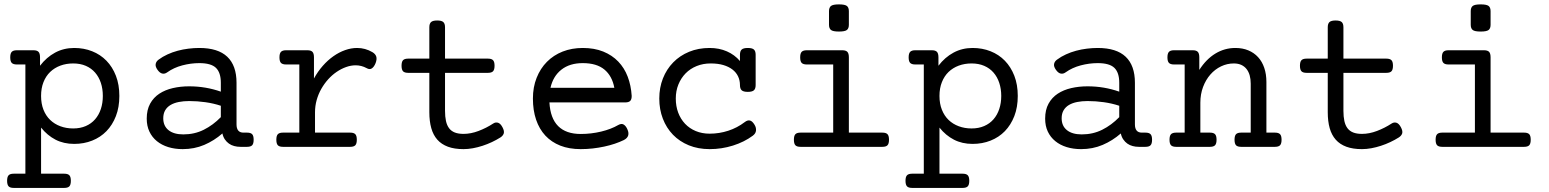

<svg xmlns="http://www.w3.org/2000/svg" viewBox="-20 -686 7235 897"><path d="M98.6 -384.8H58.6Q42 -384.8 34.9 -392.1Q27.8 -399.4 27.8 -418Q27.8 -436.5 34.9 -443.8Q42 -451.2 58.6 -451.2H136.2Q152.8 -451.2 159.9 -443.8Q167 -436.5 167 -418V-378.9Q197.3 -418.5 237.5 -440.2Q277.8 -461.9 326.7 -461.9Q372.1 -461.9 410.6 -446.5Q449.2 -431.2 477.3 -402.3Q505.4 -373.5 521.5 -332Q537.6 -290.5 537.6 -237.8Q537.6 -185.1 521.5 -143.6Q505.4 -102.1 477.3 -73.2Q449.2 -44.4 410.6 -29.1Q372.1 -13.7 326.7 -13.7Q277.8 -13.7 239.5 -33.4Q201.2 -53.2 171.9 -89.8V125.5H280.3Q296.9 125.5 304 132.8Q311 140.1 311 158.7Q311 177.2 304 184.6Q296.9 191.9 280.3 191.9H43.9Q27.3 191.9 20.3 184.6Q13.2 177.2 13.2 158.7Q13.2 140.1 20.3 132.8Q27.3 125.5 43.9 125.5H98.6ZM171.9 -237.8Q171.9 -201.7 183.1 -173.3Q194.3 -145 214.4 -125.7Q234.4 -106.4 262 -96.2Q289.6 -85.9 321.8 -85.9Q355 -85.9 380.9 -97.2Q406.7 -108.4 424.3 -128.7Q441.9 -148.9 451.2 -176.8Q460.4 -204.6 460.4 -237.8Q460.4 -271 451.2 -298.8Q441.9 -326.7 424.3 -346.9Q406.7 -367.2 380.9 -378.4Q355 -389.6 321.8 -389.6Q289.6 -389.6 262 -379.4Q234.4 -369.1 214.4 -349.9Q194.3 -330.6 183.1 -302.2Q171.9 -273.9 171.9 -237.8Z M1134.3 -66.4Q1150.9 -66.4 1158 -59.1Q1165 -51.8 1165 -33.2Q1165 -14.6 1158 -7.3Q1150.9 0 1134.3 0H1103Q1087.9 0 1074.2 -3.7Q1060.5 -7.3 1049.6 -15.1Q1038.6 -22.9 1030.5 -34.7Q1022.5 -46.4 1019 -62.5Q980.5 -28.8 934.1 -9Q887.7 10.7 833.5 10.7Q796.9 10.7 766.1 1.2Q735.4 -8.3 712.9 -26.6Q690.4 -44.9 678 -71.3Q665.5 -97.7 665.5 -131.8Q665.5 -172.9 681.4 -201.7Q697.3 -230.5 724.4 -248.3Q751.5 -266.1 787.4 -274.4Q823.2 -282.7 863.3 -282.7Q902.8 -282.7 939.9 -276.4Q977.1 -270 1011.7 -257.8V-299.3Q1011.7 -346.7 989 -368.9Q966.3 -391.1 911.1 -391.1Q871.6 -391.1 831.8 -380.6Q792 -370.1 761.2 -348.1Q750 -339.8 738.3 -342.3Q726.6 -344.7 715.8 -359.9Q705.1 -375 707.3 -387Q709.5 -398.9 720.7 -407.2Q739.7 -421.4 762.7 -431.9Q785.6 -442.4 810.3 -449Q835 -455.6 860.6 -458.7Q886.2 -461.9 911.1 -461.9Q998.5 -461.9 1041.7 -420.9Q1085 -379.9 1085 -299.3V-105Q1085 -66.4 1117.2 -66.4ZM1011.7 -191.9Q978 -203.1 939.9 -208.5Q901.9 -213.9 863.8 -213.9Q837.4 -213.9 815.2 -209.5Q793 -205.1 776.9 -195.6Q760.7 -186 751.7 -170.7Q742.7 -155.3 742.7 -133.3Q742.7 -97.7 767.3 -77.9Q792 -58.1 836.4 -58.1Q888.7 -58.1 932.1 -79.8Q975.6 -101.6 1011.7 -138.7Z M1378.4 -384.8H1316.4Q1299.8 -384.8 1292.7 -392.1Q1285.6 -399.4 1285.6 -418Q1285.6 -436.5 1292.7 -443.8Q1299.8 -451.2 1316.4 -451.2H1416Q1432.6 -451.2 1439.7 -443.8Q1446.8 -436.5 1446.8 -418V-319.3Q1464.8 -352.1 1488 -378.4Q1511.2 -404.8 1537.6 -423.3Q1564 -441.9 1592.3 -451.9Q1620.6 -461.9 1648.4 -461.9Q1686.5 -461.9 1719.7 -442.4Q1733.9 -434.1 1737.8 -421.9Q1741.7 -409.7 1734.9 -391.6Q1728 -374 1717.5 -366.7Q1707 -359.4 1692.9 -367.7Q1668.5 -380.9 1641.6 -380.9Q1619.6 -380.9 1596.9 -372.8Q1574.2 -364.7 1553 -350.3Q1531.7 -335.9 1513.4 -315.7Q1495.1 -295.4 1481.2 -271Q1467.3 -246.6 1459.5 -218.8Q1451.7 -190.9 1451.7 -161.1V-66.4H1616.2Q1632.8 -66.4 1639.9 -59.1Q1647 -51.8 1647 -33.2Q1647 -14.6 1639.9 -7.3Q1632.8 0 1616.2 0H1301.8Q1285.2 0 1278.1 -7.3Q1271 -14.6 1271 -33.2Q1271 -51.8 1278.1 -59.1Q1285.2 -66.4 1301.8 -66.4H1378.4Z M1985.8 -412.1V-558.6Q1985.8 -575.7 1993.9 -583Q2002 -590.3 2022.5 -590.3Q2043 -590.3 2051 -583Q2059.1 -575.7 2059.1 -558.6V-412.1H2259.8Q2276.4 -412.1 2283.4 -404.8Q2290.5 -397.5 2290.5 -378.9Q2290.5 -360.4 2283.4 -353Q2276.4 -345.7 2259.8 -345.7H2059.1V-168Q2059.1 -141.1 2063.5 -120.8Q2067.9 -100.6 2077.9 -87.2Q2087.9 -73.7 2104.5 -67.1Q2121.1 -60.5 2145.5 -60.5Q2179.7 -60.5 2215.8 -74.2Q2252 -87.9 2284.2 -108.9Q2295.4 -116.2 2306.9 -112.5Q2318.4 -108.9 2327.6 -91.3Q2336.9 -73.7 2333.5 -62.7Q2330.1 -51.8 2317.9 -43.9Q2299.3 -32.2 2278.1 -22.2Q2256.8 -12.2 2234.4 -4.9Q2211.9 2.4 2189.2 6.6Q2166.5 10.7 2145.5 10.7Q2103 10.7 2072.8 -0.5Q2042.5 -11.7 2023.2 -33.4Q2003.9 -55.2 1994.9 -87.4Q1985.8 -119.6 1985.8 -161.6V-345.7H1886.7Q1870.1 -345.7 1863 -353Q1856 -360.4 1856 -378.9Q1856 -397.5 1863 -404.8Q1870.1 -412.1 1886.7 -412.1Z M2546.9 -207.5Q2550.8 -133.8 2587.6 -96.9Q2624.5 -60.1 2692.9 -60.1Q2742.2 -60.1 2788.6 -71.3Q2835 -82.5 2868.7 -102.1Q2884.3 -110.8 2894.8 -103.5Q2905.3 -96.2 2911.6 -80.6Q2918.5 -64.9 2914.6 -52.5Q2910.6 -40 2894.5 -31.7Q2875.5 -22.5 2852.3 -14.6Q2829.1 -6.8 2803 -1.2Q2776.9 4.4 2749 7.6Q2721.2 10.7 2692.9 10.7Q2639.2 10.7 2597.7 -5.6Q2556.2 -22 2527.8 -52.5Q2499.5 -83 2484.6 -126.7Q2469.7 -170.4 2469.7 -225.6Q2469.7 -278.8 2487.1 -322.5Q2504.4 -366.2 2535.2 -397.2Q2565.9 -428.2 2608.6 -445.1Q2651.4 -461.9 2702.6 -461.9Q2756.8 -461.9 2798.3 -445.1Q2839.8 -428.2 2868.4 -398.4Q2897 -368.7 2912.6 -327.6Q2928.2 -286.6 2931.2 -237.8Q2931.2 -221.2 2924.1 -214.4Q2917 -207.5 2900.4 -207.5ZM2702.6 -391.1Q2641.6 -391.1 2602.8 -360.6Q2564 -330.1 2551.8 -275.9H2850.1Q2839.8 -331.1 2803.7 -361.1Q2767.6 -391.1 2702.6 -391.1Z M3437 -288.6Q3437 -310.5 3428.2 -329.1Q3419.4 -347.7 3402.1 -361.1Q3384.8 -374.5 3359.4 -382.1Q3334 -389.6 3300.3 -389.6Q3264.6 -389.6 3234.6 -377.4Q3204.6 -365.2 3183.1 -343.3Q3161.6 -321.3 3149.4 -291.3Q3137.2 -261.2 3137.2 -225.6Q3137.2 -189.9 3148.4 -159.9Q3159.7 -129.9 3180.4 -107.9Q3201.2 -85.9 3230.5 -73.7Q3259.8 -61.5 3295.4 -61.5Q3340.3 -61.5 3382.3 -75.2Q3424.3 -88.9 3459.5 -115.7Q3472.2 -125.5 3483.4 -123Q3494.6 -120.6 3504.9 -103.5Q3513.2 -90.3 3512 -76.2Q3510.7 -62 3496.6 -51.8Q3457 -22.5 3404.3 -5.9Q3351.6 10.7 3295.4 10.7Q3241.7 10.7 3198.2 -7.1Q3154.8 -24.9 3124 -56.6Q3093.3 -88.4 3076.7 -131.6Q3060.1 -174.8 3060.1 -225.6Q3060.1 -276.4 3077.1 -319.6Q3094.2 -362.8 3125.2 -394.5Q3156.2 -426.3 3199.5 -444.1Q3242.7 -461.9 3295.4 -461.9Q3339.8 -461.9 3376 -446Q3412.1 -430.2 3437 -400.9V-430.2Q3437 -447.3 3445.1 -454.6Q3453.1 -461.9 3473.6 -461.9Q3494.1 -461.9 3502.2 -454.6Q3510.3 -447.3 3510.3 -430.2V-288.6Q3510.3 -271.5 3502.2 -264.2Q3494.1 -256.8 3473.6 -256.8Q3453.1 -256.8 3445.1 -264.2Q3437 -271.5 3437 -288.6Z M3872.6 -384.8H3749Q3732.4 -384.8 3725.3 -392.1Q3718.3 -399.4 3718.3 -418Q3718.3 -436.5 3725.3 -443.8Q3732.4 -451.2 3749 -451.2H3915Q3931.6 -451.2 3938.7 -443.8Q3945.8 -436.5 3945.8 -418V-66.4H4102.5Q4119.1 -66.4 4126.2 -59.1Q4133.3 -51.8 4133.3 -33.2Q4133.3 -14.6 4126.2 -7.3Q4119.1 0 4102.5 0H3719.7Q3703.1 0 3696 -7.3Q3689 -14.6 3689 -33.2Q3689 -51.8 3696 -59.1Q3703.1 -66.4 3719.7 -66.4H3872.6ZM3945.8 -570.3Q3945.8 -553.2 3936.5 -545.9Q3927.2 -538.6 3899.4 -538.6Q3871.6 -538.6 3862.3 -545.9Q3853 -553.2 3853 -570.3V-633.8Q3853 -650.9 3862.3 -658.2Q3871.6 -665.5 3899.4 -665.5Q3927.2 -665.5 3936.5 -658.2Q3945.8 -650.9 3945.8 -633.8Z M4295.9 -384.8H4255.9Q4239.3 -384.8 4232.2 -392.1Q4225.1 -399.4 4225.1 -418Q4225.1 -436.5 4232.2 -443.8Q4239.3 -451.2 4255.9 -451.2H4333.5Q4350.1 -451.2 4357.2 -443.8Q4364.3 -436.5 4364.3 -418V-378.9Q4394.5 -418.5 4434.8 -440.2Q4475.1 -461.9 4523.9 -461.9Q4569.3 -461.9 4607.9 -446.5Q4646.5 -431.2 4674.6 -402.3Q4702.6 -373.5 4718.8 -332Q4734.9 -290.5 4734.9 -237.8Q4734.9 -185.1 4718.8 -143.6Q4702.6 -102.1 4674.6 -73.2Q4646.5 -44.4 4607.9 -29.1Q4569.3 -13.7 4523.9 -13.7Q4475.1 -13.7 4436.8 -33.4Q4398.4 -53.2 4369.1 -89.8V125.5H4477.5Q4494.1 125.5 4501.2 132.8Q4508.3 140.1 4508.3 158.7Q4508.3 177.2 4501.2 184.6Q4494.1 191.9 4477.5 191.9H4241.2Q4224.6 191.9 4217.5 184.6Q4210.4 177.2 4210.4 158.7Q4210.4 140.1 4217.5 132.8Q4224.6 125.5 4241.2 125.5H4295.9ZM4369.1 -237.8Q4369.1 -201.7 4380.4 -173.3Q4391.6 -145 4411.6 -125.7Q4431.6 -106.4 4459.2 -96.2Q4486.8 -85.9 4519 -85.9Q4552.2 -85.9 4578.1 -97.2Q4604 -108.4 4621.6 -128.7Q4639.2 -148.9 4648.4 -176.8Q4657.7 -204.6 4657.7 -237.8Q4657.7 -271 4648.4 -298.8Q4639.2 -326.7 4621.6 -346.9Q4604 -367.2 4578.1 -378.4Q4552.2 -389.6 4519 -389.6Q4486.8 -389.6 4459.2 -379.4Q4431.6 -369.1 4411.6 -349.9Q4391.6 -330.6 4380.4 -302.2Q4369.1 -273.9 4369.1 -237.8Z M5331.5 -66.4Q5348.1 -66.4 5355.2 -59.1Q5362.3 -51.8 5362.3 -33.2Q5362.3 -14.6 5355.2 -7.3Q5348.1 0 5331.5 0H5300.3Q5285.2 0 5271.5 -3.7Q5257.8 -7.3 5246.8 -15.1Q5235.8 -22.9 5227.8 -34.7Q5219.7 -46.4 5216.3 -62.5Q5177.7 -28.8 5131.3 -9Q5085 10.7 5030.8 10.7Q4994.1 10.7 4963.4 1.2Q4932.6 -8.3 4910.2 -26.6Q4887.7 -44.9 4875.2 -71.3Q4862.8 -97.7 4862.8 -131.8Q4862.8 -172.9 4878.7 -201.7Q4894.5 -230.5 4921.6 -248.3Q4948.7 -266.1 4984.6 -274.4Q5020.5 -282.7 5060.5 -282.7Q5100.1 -282.7 5137.2 -276.4Q5174.3 -270 5209 -257.8V-299.3Q5209 -346.7 5186.3 -368.9Q5163.6 -391.1 5108.4 -391.1Q5068.8 -391.1 5029.1 -380.6Q4989.3 -370.1 4958.5 -348.1Q4947.3 -339.8 4935.5 -342.3Q4923.8 -344.7 4913.1 -359.9Q4902.3 -375 4904.5 -387Q4906.7 -398.9 4918 -407.2Q4937 -421.4 4960 -431.9Q4982.9 -442.4 5007.6 -449Q5032.2 -455.6 5057.9 -458.7Q5083.5 -461.9 5108.4 -461.9Q5195.8 -461.9 5239 -420.9Q5282.2 -379.9 5282.2 -299.3V-105Q5282.2 -66.4 5314.5 -66.4ZM5209 -191.9Q5175.3 -203.1 5137.2 -208.5Q5099.1 -213.9 5061 -213.9Q5034.7 -213.9 5012.5 -209.5Q4990.2 -205.1 4974.1 -195.6Q4958 -186 4949 -170.7Q4939.9 -155.3 4939.9 -133.3Q4939.9 -97.7 4964.6 -77.9Q4989.3 -58.1 5033.7 -58.1Q5085.9 -58.1 5129.4 -79.8Q5172.9 -101.6 5209 -138.7Z M5514.6 -384.8H5464.8Q5448.2 -384.8 5441.2 -392.1Q5434.1 -399.4 5434.1 -418Q5434.1 -436.5 5441.2 -443.8Q5448.2 -451.2 5464.8 -451.2H5552.2Q5568.8 -451.2 5575.9 -443.8Q5583 -436.5 5583 -418V-359.4Q5615.2 -409.7 5658.2 -435.8Q5701.2 -461.9 5751.5 -461.9Q5785.2 -461.9 5812 -450.7Q5838.9 -439.5 5857.7 -418.9Q5876.5 -398.4 5886.5 -368.9Q5896.5 -339.4 5896.5 -302.7V-66.4H5936.5Q5953.1 -66.4 5960.2 -59.1Q5967.3 -51.8 5967.3 -33.2Q5967.3 -14.6 5960.2 -7.3Q5953.1 0 5936.5 0H5778.3Q5761.7 0 5754.6 -7.3Q5747.6 -14.6 5747.6 -33.2Q5747.6 -51.8 5754.6 -59.1Q5761.7 -66.4 5778.3 -66.4H5823.2V-295.4Q5823.2 -316.4 5818.4 -333.7Q5813.5 -351.1 5803.7 -363.5Q5793.9 -376 5779.1 -382.8Q5764.2 -389.6 5744.1 -389.6Q5712.9 -389.6 5684.6 -376Q5656.2 -362.3 5634.8 -337.9Q5613.3 -313.5 5600.6 -279.8Q5587.9 -246.1 5587.9 -206.1V-66.4H5632.8Q5649.4 -66.4 5656.5 -59.1Q5663.6 -51.8 5663.6 -33.2Q5663.6 -14.6 5656.5 -7.3Q5649.4 0 5632.8 0H5474.6Q5458 0 5450.9 -7.3Q5443.8 -14.6 5443.8 -33.2Q5443.8 -51.8 5450.9 -59.1Q5458 -66.4 5474.6 -66.4H5514.6Z M6183.1 -412.1V-558.6Q6183.1 -575.7 6191.2 -583Q6199.2 -590.3 6219.7 -590.3Q6240.2 -590.3 6248.3 -583Q6256.3 -575.7 6256.3 -558.6V-412.1H6457Q6473.6 -412.1 6480.7 -404.8Q6487.8 -397.5 6487.8 -378.9Q6487.8 -360.4 6480.7 -353Q6473.6 -345.7 6457 -345.7H6256.3V-168Q6256.3 -141.1 6260.7 -120.8Q6265.1 -100.6 6275.1 -87.2Q6285.2 -73.7 6301.8 -67.1Q6318.4 -60.5 6342.8 -60.5Q6377 -60.5 6413.1 -74.2Q6449.2 -87.9 6481.4 -108.9Q6492.7 -116.2 6504.2 -112.5Q6515.6 -108.9 6524.9 -91.3Q6534.2 -73.7 6530.8 -62.7Q6527.3 -51.8 6515.1 -43.9Q6496.6 -32.2 6475.3 -22.2Q6454.1 -12.2 6431.6 -4.9Q6409.2 2.4 6386.5 6.6Q6363.8 10.7 6342.8 10.7Q6300.3 10.7 6270 -0.5Q6239.7 -11.7 6220.5 -33.4Q6201.2 -55.2 6192.1 -87.4Q6183.1 -119.6 6183.1 -161.6V-345.7H6084Q6067.4 -345.7 6060.3 -353Q6053.2 -360.4 6053.2 -378.9Q6053.2 -397.5 6060.3 -404.8Q6067.4 -412.1 6084 -412.1Z M6870.6 -384.8H6747.1Q6730.5 -384.8 6723.4 -392.1Q6716.3 -399.4 6716.3 -418Q6716.3 -436.5 6723.4 -443.8Q6730.5 -451.2 6747.1 -451.2H6913.1Q6929.7 -451.2 6936.8 -443.8Q6943.8 -436.5 6943.8 -418V-66.4H7100.6Q7117.2 -66.4 7124.3 -59.1Q7131.3 -51.8 7131.3 -33.2Q7131.3 -14.6 7124.3 -7.3Q7117.2 0 7100.6 0H6717.8Q6701.2 0 6694.1 -7.3Q6687 -14.6 6687 -33.2Q6687 -51.8 6694.1 -59.1Q6701.2 -66.4 6717.8 -66.4H6870.6ZM6943.8 -570.3Q6943.8 -553.2 6934.6 -545.9Q6925.3 -538.6 6897.5 -538.6Q6869.6 -538.6 6860.4 -545.9Q6851.1 -553.2 6851.1 -570.3V-633.8Q6851.1 -650.9 6860.4 -658.2Q6869.6 -665.5 6897.5 -665.5Q6925.3 -665.5 6934.6 -658.2Q6943.8 -650.9 6943.8 -633.8Z"/></svg>

Font: Courier Prime
Style: Regular
Weight: 400
Designer: Alan Dague-Greene
Foundry: Quote-Unquote Apps
Version: Version 1.203